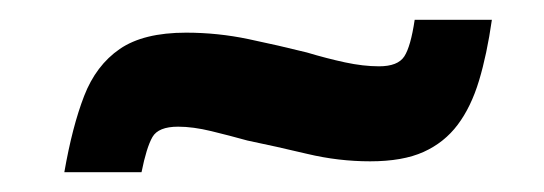

<svg xmlns="http://www.w3.org/2000/svg" viewBox="-20 -401 550 194"><path d="M45 -227Q53 -273 65 -304Q77 -335 101 -351.5Q125 -368 168 -368Q200 -368 231 -361.5Q262 -355 290 -348Q310 -342 328.5 -338Q347 -334 363 -334Q382 -334 388.5 -344Q395 -354 399 -381H477Q472 -346 464 -319.5Q456 -293 442.5 -275Q429 -257 408 -247.5Q387 -238 354 -238Q322 -238 290.5 -245.5Q259 -253 230 -259Q212 -264 193.5 -268.5Q175 -273 160 -273Q140 -273 134 -262.5Q128 -252 123 -227Z"/></svg>

Font: Saira SemiExpanded
Style: Bold Italic
Weight: 700
Width: 6
Italic angle: -12°
Designer: Hector Gatti with collaboration of the Omnibus-Type team
Foundry: Omnibus-Type
Version: Version 1.101